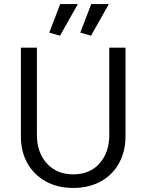

<svg xmlns="http://www.w3.org/2000/svg" viewBox="-20 -915 722 947"><path d="M83 -241Q83 -168 114.5 -111Q146 -54 204.5 -21Q263 12 341 12Q419 12 477.5 -20.5Q536 -53 567.5 -111Q599 -169 599 -241V-680H519V-250Q519 -163 471 -109Q423 -55 341 -55Q260 -55 211 -109Q162 -163 162 -250V-680H83ZM277 -895 223 -754 276 -739 364 -895ZM430 -895 376 -754 429 -739 517 -895Z"/></svg>

Font: Catamaran
Style: Regular
Weight: 400
Designer: Pria Ravichandran
Version: Version 1.000;PS 001.000;hotconv 1.0.70;makeotf.lib2.5.58329